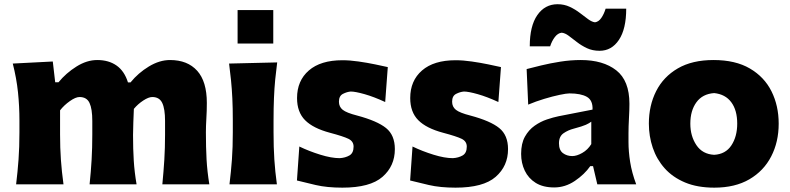

<svg xmlns="http://www.w3.org/2000/svg" viewBox="-20 -866 3711 902"><path d="M742.7 0Q748.5 -60.1 752 -115.7Q755.4 -171.4 755.4 -233.9V-297.9Q755.4 -354.5 742.2 -382.3Q729 -410.2 695.3 -410.2Q678.2 -410.2 653.1 -393.8Q627.9 -377.4 608.9 -354.5Q607.9 -325.2 606.4 -292Q605 -258.8 605 -231.9Q605 -165.5 608.4 -111.3Q611.8 -57.1 621.6 0H400.9Q407.2 -60.1 410.4 -115.7Q413.6 -171.4 413.6 -233.9V-297.9Q413.6 -354.5 400.6 -382.3Q387.7 -410.2 353.5 -410.2Q335.4 -410.2 308.3 -391.1Q281.2 -372.1 262.2 -347.7V-233.9Q262.2 -171.4 266.1 -115.7Q270 -60.1 278.3 0H55.7Q63 -60.1 67.1 -116.9Q71.3 -173.8 71.3 -244.6V-300.8Q71.3 -366.2 64.5 -432.4Q57.6 -498.5 40 -567.4L228 -577.1L239.3 -479.5H254.9Q290 -522.5 338.9 -553.2Q387.7 -584 437 -584Q490.7 -584 527.6 -558.1Q564.5 -532.2 581.1 -479H593.3Q629.4 -523.4 679.4 -553.7Q729.5 -584 778.8 -584Q860.8 -584 906.2 -533.7Q951.7 -483.4 951.7 -382.3Q951.7 -345.2 949.5 -310.1Q947.3 -274.9 947.3 -244.6Q947.3 -173.8 950.4 -116.9Q953.6 -60.1 963.4 0Z M1096.2 -818.7H1263.8V-661.4H1096.2ZM1058.1 0Q1065.4 -60.1 1069.6 -116.9Q1073.7 -173.8 1073.7 -244.6V-300.8Q1073.7 -358.9 1071.5 -403.8Q1069.3 -448.7 1065.4 -488Q1061.5 -527.3 1056.2 -567.4L1282.2 -572.8Q1276.9 -532.2 1272.9 -492.2Q1269 -452.1 1267.1 -406Q1265.1 -359.9 1265.1 -300.8V-244.6Q1265.1 -173.8 1268.8 -116.9Q1272.5 -60.1 1280.8 0Z M1588.4 15.6Q1516.1 15.6 1463.1 3.2Q1410.2 -9.3 1375 -18.1L1386.2 -177.7Q1432.6 -155.3 1484.9 -139.2Q1537.1 -123 1575.7 -123Q1602.1 -124.5 1621.6 -135.7Q1641.1 -147 1641.1 -177.2Q1641.1 -202.1 1616.9 -213.9Q1592.8 -225.6 1530.3 -242.2Q1451.2 -263.2 1413.3 -301.3Q1375.5 -339.4 1375.5 -405.3Q1375.5 -486.8 1430.9 -534.9Q1486.3 -583 1588.4 -583Q1624 -583 1664.6 -577.1Q1705.1 -571.3 1741.7 -563.7Q1778.3 -556.2 1801.8 -550.8L1789.6 -386.7Q1736.8 -411.1 1692.9 -423.6Q1648.9 -436 1627.9 -436Q1609.9 -434.6 1591.1 -425Q1572.3 -415.5 1572.3 -388.2Q1572.3 -364.3 1590.1 -350.1Q1607.9 -335.9 1657.7 -323.2Q1752.4 -297.9 1793.7 -264.4Q1835 -231 1835 -165.5Q1835 -85.9 1776.9 -35.2Q1718.8 15.6 1588.4 15.6Z M2120.1 15.6Q2047.9 15.6 1994.9 3.2Q1941.9 -9.3 1906.7 -18.1L1918 -177.7Q1964.4 -155.3 2016.6 -139.2Q2068.8 -123 2107.4 -123Q2133.8 -124.5 2153.3 -135.7Q2172.9 -147 2172.9 -177.2Q2172.9 -202.1 2148.7 -213.9Q2124.5 -225.6 2062 -242.2Q1982.9 -263.2 1945.1 -301.3Q1907.2 -339.4 1907.2 -405.3Q1907.2 -486.8 1962.6 -534.9Q2018.1 -583 2120.1 -583Q2155.8 -583 2196.3 -577.1Q2236.8 -571.3 2273.4 -563.7Q2310.1 -556.2 2333.5 -550.8L2321.3 -386.7Q2268.6 -411.1 2224.6 -423.6Q2180.7 -436 2159.7 -436Q2141.6 -434.6 2122.8 -425Q2104 -415.5 2104 -388.2Q2104 -364.3 2121.8 -350.1Q2139.6 -335.9 2189.5 -323.2Q2284.2 -297.9 2325.4 -264.4Q2366.7 -231 2366.7 -165.5Q2366.7 -85.9 2308.6 -35.2Q2250.5 15.6 2120.1 15.6Z M2583.5 14.6Q2531.2 14.6 2496.8 -6.8Q2462.4 -28.3 2445.3 -64.2Q2428.2 -100.1 2428.2 -143.1Q2428.2 -191.9 2446 -223.9Q2463.9 -255.9 2491.7 -275.4Q2519.5 -294.9 2549.6 -304.9Q2579.6 -314.9 2603.5 -319.8L2763.7 -351.1Q2765.6 -394.5 2737.3 -410.9Q2709 -427.2 2655.3 -427.2Q2641.6 -427.2 2609.1 -420.4Q2576.7 -413.6 2536.9 -401.6Q2497.1 -389.6 2461.4 -374.5L2454.1 -541.5Q2481.9 -548.8 2523.2 -558.8Q2564.5 -568.8 2612.5 -576.4Q2660.6 -584 2708.5 -584Q2813.5 -584 2875.2 -535.6Q2937 -487.3 2937 -378.4Q2937 -350.6 2934.8 -310.8Q2932.6 -271 2932.6 -240.2V-198.7Q2932.6 -154.8 2940.4 -105Q2948.2 -55.2 2968.8 0H2786.1L2766.1 -85.4H2752.9Q2726.1 -46.9 2680.7 -16.1Q2635.3 14.6 2583.5 14.6ZM2668.5 -132.8Q2689.5 -132.8 2715.3 -147.5Q2741.2 -162.1 2757.8 -189V-294.4Q2748.5 -287.1 2732.4 -279.8Q2716.3 -272.5 2675.8 -261.7Q2648.9 -254.9 2627.4 -240Q2606 -225.1 2606 -192.9Q2606 -160.6 2624.5 -146.7Q2643.1 -132.8 2668.5 -132.8ZM2796.9 -627.4Q2763.7 -627.4 2737.5 -639.6Q2711.4 -651.9 2690.2 -668.5Q2668.9 -685.1 2651.6 -698Q2634.3 -710.9 2618.7 -712.4Q2600.6 -710.4 2586.4 -691.7Q2572.3 -672.9 2564.5 -648.4H2468.8Q2468.8 -744.1 2504.4 -795.2Q2540 -846.2 2599.6 -846.2Q2630.4 -846.2 2656.5 -834Q2682.6 -821.8 2704.1 -805.2Q2725.6 -788.6 2743.4 -775.6Q2761.2 -762.7 2775.4 -761.2Q2792.5 -763.7 2804.9 -781.7Q2817.4 -799.8 2825.2 -825.2H2921.9Q2921.9 -730 2887.7 -678.7Q2853.5 -627.4 2796.9 -627.4Z M3335.9 15.6Q3256.3 15.6 3198.2 -8.8Q3140.1 -33.2 3102.5 -75.4Q3064.9 -117.7 3046.6 -171.9Q3028.3 -226.1 3028.3 -285.2Q3028.3 -370.1 3062.5 -437.7Q3096.7 -505.4 3164.3 -544.7Q3231.9 -584 3332 -584Q3435.1 -584 3502.9 -544.2Q3570.8 -504.4 3604.5 -436.8Q3638.2 -369.1 3638.2 -285.2Q3638.2 -199.2 3603 -131.1Q3567.9 -63 3500.5 -23.7Q3433.1 15.6 3335.9 15.6ZM3335 -138.7Q3388.7 -141.6 3416 -183.1Q3443.4 -224.6 3443.4 -285.2Q3443.4 -348.1 3415.5 -385.7Q3387.7 -423.3 3335 -428.7Q3280.3 -424.8 3251.7 -385.5Q3223.1 -346.2 3223.1 -285.2Q3223.1 -226.6 3251.7 -184.1Q3280.3 -141.6 3335 -138.7Z"/></svg>

Font: Pinar-DS3-FD ExtraBold
Style: Regular
Weight: 800
Designer: Amin Abedi
Version: Version 3.000